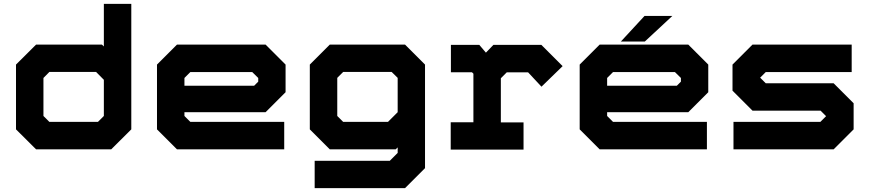

<svg xmlns="http://www.w3.org/2000/svg" viewBox="-20 -770 4484 990"><path d="M553.5 0H166L62.5 -103V-437L166 -540H505.5L515.5 -530.5V-750H657V-103ZM485 -141.5 515.5 -172V-358.5L475.5 -399H234.5L204 -368V-172L234.5 -141.5Z M1349.5 -540 1452.5 -437V-294.5L1349.5 -191.5H931V-172L961.5 -141.5H1445.5V0H892.5L789.5 -103V-437L892.5 -540ZM1280.5 -398.5H961.5L931 -368V-328H1290.5L1311.5 -349V-368Z M1602.5 200V59H1990L2030.5 18.5V-10L2020.5 0H1680.5L1577.5 -103V-437L1680.5 -540H2068.5L2171.5 -437V97L2068.5 200ZM1749.5 -141.5H1980.5L2030.5 -191.5V-368.5L1999.5 -399H1749.5L1719 -368.5V-172Z M2304 1.5V-139.5H2421V-390L2413.5 -397.5H2305V-538.5H2451.5L2485.5 -498.5L2524 -538.5H2771.5L2881 -429L2772 -323L2703 -397H2593L2562.5 -366.5V-139H2679.5V1.5Z M3529 -540 3632 -437V-294.5L3529 -191.5H3110.5V-172L3141 -141.5H3625V0H3072L2969 -103V-437L3072 -540ZM3460 -398.5H3141L3110.5 -368V-328H3470L3491 -349V-368ZM3181.5 -556 3303.5 -688H3447L3305 -556Z M3762 0V-141.5H4210L4239.5 -171L4211 -199.5H3860L3757 -302.5V-437L3860 -540H4371.5V-398.5H3928.5L3899.5 -369.5L3928.5 -340.5H4278.5L4381.5 -237.5V-103L4278.5 0Z"/></svg>

Font: Tourney Expanded Black
Style: Regular
Weight: 900
Width: 7
Designer: Tyler Finck
Foundry: Etcetera Type Co
Version: Version 1.010; ttfautohint (v1.8.3)